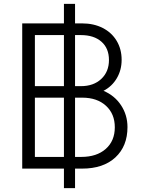

<svg xmlns="http://www.w3.org/2000/svg" viewBox="-20 -865 734 985"><path d="M94 -745H308V-845H365V-745H401Q461 -745 507 -721.5Q553 -698 578.5 -655.5Q604 -613 604 -558Q604 -506 579.5 -464Q555 -422 511 -399Q568 -375 601 -325Q634 -275 634 -213Q634 -115 572 -57.5Q510 0 401 0H365V100H308V0H94ZM308 -60V-364H159V-60ZM308 -423V-685H159V-423ZM397 -60Q476 -60 522.5 -101Q569 -142 569 -212Q569 -281 523.5 -322.5Q478 -364 402 -364H365V-60ZM395 -423Q460 -423 499.5 -460Q539 -497 539 -557Q539 -617 500.5 -651Q462 -685 395 -685H365V-423Z"/></svg>

Font: BLUETTI 2.0 Extralight
Style: Roman
Weight: 200
Designer: Stijn de Vries
Foundry: tokotype
Version: Version 2.005;October 31, 2023;FontCreator 14.0.0.2814 64-bi